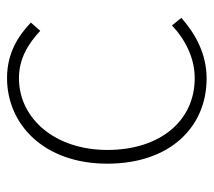

<svg xmlns="http://www.w3.org/2000/svg" viewBox="-50 -530 593 532"><g transform="rotate(-90 246.0 -263.5)"><path d="M295 13C363 13 419 -18 463 -57L442 -83C405 -48 354 -20 296 -20C176 -20 97 -118 97 -262C97 -407 184 -507 296 -507C350 -507 392 -481 427 -448L450 -474C415 -507 368 -540 296 -540C169 -540 59 -439 59 -262C59 -88 161 13 295 13Z"/></g></svg>

Font: Source Han Sans JP VF
Style: Regular
Weight: 250
Designer: Ryoko NISHIZUKA 西塚涼子 (kana, bopomofo & ideographs); Paul D. Hunt (Latin, Greek & Cyrillic); Sandoll Communications 산돌커뮤니
Foundry: Adobe
Version: Version 2.004;hotconv 1.0.118;makeotfexe 2.5.65603